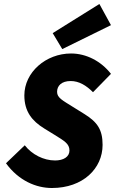

<svg xmlns="http://www.w3.org/2000/svg" viewBox="-20 -930 578 962"><path d="M240 12C396 12 494 -86 494 -204C494 -280 468 -318 404 -358L346 -394C292 -428 266 -440 266 -470C266 -500 288 -524 334 -524C376 -524 412 -502 446 -468L536 -560C486 -624 412 -662 336 -662C210 -662 102 -568 102 -452C102 -372 140 -324 202 -286L254 -254C302 -224 328 -210 328 -176C328 -144 298 -126 256 -126C198 -126 140 -156 104 -202L10 -112C74 -24 162 12 240 12ZM292 -684 536 -804 478 -910 244 -764Z"/></svg>

Font: Source Sans Pro Black
Style: Italic
Weight: 900
Italic angle: -11°
Designer: Paul D. Hunt
Foundry: Adobe Systems Incorporated
Version: Version 3.006;hotconv 1.0.111;makeotfexe 2.5.65597